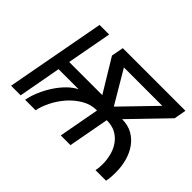

<svg xmlns="http://www.w3.org/2000/svg" viewBox="-131 -1041 1344 1344"><g transform="rotate(45 540.5 -369.5)"><path d="M207 -739H302L240 -405H568L420 -649L437 -739H1057L1041 -649L785 -384Q844 -384 887.5 -359.5Q931 -335 960 -294Q989 -253 1003.5 -200Q1018 -147 1018 -89Q1018 -66 1016.5 -44Q1015 -22 1010 0H906Q912 -29 912 -63Q912 -104 902 -146.5Q892 -189 868.5 -224Q845 -259 807.5 -281Q770 -303 714 -303L658 0H562L618 -303Q556 -303 503.5 -271.5Q451 -240 411.5 -194Q372 -148 346.5 -95.5Q321 -43 313 0H209Q217 -44 237.5 -92.5Q258 -141 286.5 -185Q315 -229 350 -264Q385 -299 422 -317H223L165 0H70ZM918 -649H538L682 -405Z"/></g></svg>

Font: Involve Medium Oblique
Style: Italic
Weight: 500
Italic angle: -10.5°
Designer: Stefan Peev
Foundry: Context Ltd.
Version: Version 1.001